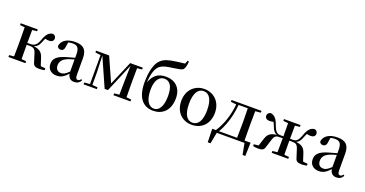

<svg xmlns="http://www.w3.org/2000/svg" viewBox="-42 -1745 5358 2818"><g transform="rotate(20 2637.5 -336.0)"><path d="M420 -57C434 -6 457 10 525 10C550 10 582 6 606 0V-28L532 -36L494 -153C469 -232 429 -264 337 -276C379 -290 410 -318 434 -385C442 -407 449 -423 458 -437C476 -431 494 -428 518 -428C559 -428 587 -449 587 -485C587 -515 572 -534 540 -543C475 -535 441 -496 406 -397C372 -303 330 -289 272 -289H230L232 -491L306 -499V-527H40V-499L115 -491C116 -435 117 -351 117 -296V-232C117 -177 116 -93 115 -37L40 -29V0H306V-29L232 -37C231 -93 230 -180 230 -260H272C338 -260 361 -245 382 -178Z M1068 15C1117 15 1150 -4 1173 -46L1157 -61C1139 -38 1128 -31 1112 -31C1087 -31 1074 -47 1074 -100V-356C1074 -488 1017 -543 891 -543C762 -543 683 -490 668 -404C674 -376 694 -362 722 -362C751 -362 775 -380 780 -428L791 -500C814 -507 835 -510 856 -510C934 -510 965 -480 965 -372V-324C924 -313 881 -302 845 -291C701 -250 653 -199 653 -117C653 -33 712 16 794 16C869 16 911 -16 967 -77C978 -19 1010 15 1068 15ZM965 -109C910 -55 878 -41 845 -41C794 -41 759 -71 759 -133C759 -194 794 -238 871 -268C896 -278 930 -288 965 -297Z M1301 0H1421V-29L1338 -36V-221L1328 -492L1527 -43H1579L1768 -491L1762 -219L1760 -37L1680 -29V0H1946V-29L1871 -37L1869 -232V-296L1871 -491L1947 -499V-527H1750L1589 -150L1421 -527H1217V-499L1301 -489V-36L1214 -29V0Z M2304 -17C2223 -17 2164 -96 2164 -264C2164 -414 2225 -484 2303 -484C2384 -484 2438 -420 2438 -262C2438 -102 2385 -17 2304 -17ZM2303 16C2437 16 2558 -69 2558 -270C2558 -432 2458 -520 2315 -520C2191 -520 2120 -464 2077 -344C2086 -501 2120 -580 2173 -620C2218 -652 2271 -662 2369 -675C2440 -686 2496 -692 2519 -715C2538 -737 2548 -782 2553 -842L2531 -848L2510 -796C2464 -789 2404 -785 2355 -776C2262 -761 2199 -747 2145 -696C2078 -636 2044 -502 2044 -334C2044 -86 2151 16 2303 16Z M2906 16C3053 16 3169 -85 3169 -265C3169 -444 3046 -543 2906 -543C2767 -543 2644 -443 2644 -265C2644 -86 2759 16 2906 16ZM2906 -17C2818 -17 2765 -100 2765 -263C2765 -426 2818 -510 2906 -510C2995 -510 3048 -426 3048 -263C3048 -100 2995 -17 2906 -17Z M3333 -499 3420 -489C3403 -309 3346 -150 3268 -33H3211L3217 176H3260L3294 0H3727L3761 176H3804L3810 -33H3716L3714 -232V-296L3716 -491L3801 -499V-527H3333ZM3599 -33H3316C3343 -75 3365 -125 3385 -177C3422 -273 3445 -382 3455 -494H3599C3601 -438 3602 -351 3602 -296V-232C3602 -176 3601 -90 3599 -33Z M4152 -499 4229 -491C4230 -436 4231 -353 4231 -286H4190C4139 -286 4107 -301 4072 -397C4037 -497 4001 -534 3939 -543C3907 -534 3890 -515 3890 -485C3890 -449 3919 -428 3960 -428C3983 -428 4002 -431 4021 -436C4029 -422 4037 -407 4045 -385C4069 -318 4094 -287 4131 -273C4039 -262 3999 -233 3973 -153L3935 -36L3862 -28V0C3886 6 3916 10 3942 10C4009 10 4033 -6 4046 -57L4084 -178C4105 -245 4128 -256 4194 -256H4231C4231 -178 4230 -93 4229 -37L4152 -29V0H4411V-29L4336 -37C4335 -93 4334 -178 4334 -256H4370C4436 -256 4459 -245 4480 -178L4519 -57C4532 -6 4555 10 4623 10C4648 10 4677 6 4702 0V-28L4629 -36L4591 -153C4565 -233 4525 -262 4434 -273C4471 -287 4496 -318 4520 -385C4528 -407 4535 -423 4544 -437C4562 -431 4580 -428 4604 -428C4645 -428 4674 -449 4674 -485C4674 -515 4658 -534 4626 -543C4563 -534 4527 -497 4492 -397C4457 -301 4427 -286 4375 -286H4334L4336 -491L4411 -499V-527H4152Z M5164 15C5213 15 5246 -4 5269 -46L5253 -61C5235 -38 5224 -31 5208 -31C5183 -31 5170 -47 5170 -100V-356C5170 -488 5113 -543 4987 -543C4858 -543 4779 -490 4764 -404C4770 -376 4790 -362 4818 -362C4847 -362 4871 -380 4876 -428L4887 -500C4910 -507 4931 -510 4952 -510C5030 -510 5061 -480 5061 -372V-324C5020 -313 4977 -302 4941 -291C4797 -250 4749 -199 4749 -117C4749 -33 4808 16 4890 16C4965 16 5007 -16 5063 -77C5074 -19 5106 15 5164 15ZM5061 -109C5006 -55 4974 -41 4941 -41C4890 -41 4855 -71 4855 -133C4855 -194 4890 -238 4967 -268C4992 -278 5026 -288 5061 -297Z"/></g></svg>

Font: GenKiMin2 TW SB
Style: Regular
Weight: 600
Version: Version 2.100;PS 2.1;hotconv 16.6.51;makeotf.lib2.5.65220 DE